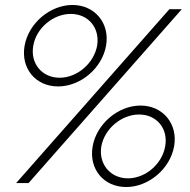

<svg xmlns="http://www.w3.org/2000/svg" viewBox="-20 -737 766 773"><path d="M45 0H95L712 -700H662ZM79 -553C63 -462 123 -389 214 -389C304 -389 391 -462 407 -553C423 -643 362 -717 272 -717C181 -717 95 -643 79 -553ZM114 -553C126 -624 194 -681 265 -681C336 -681 383 -624 371 -553C358 -482 291 -424 220 -424C149 -424 101 -482 114 -553ZM353 -148C337 -57 397 16 488 16C578 16 665 -57 681 -148C697 -238 636 -312 546 -312C455 -312 369 -238 353 -148ZM388 -148C401 -219 469 -276 540 -276C611 -276 658 -219 645 -148C633 -77 566 -19 495 -19C424 -19 376 -77 388 -148Z"/></svg>

Font: RL Madena Oblique
Style: Regular
Weight: 400
Italic angle: -10°
Designer: I Kadek Wantara Putra
Foundry: Roughlines ID
Version: Version 1.000;Glyphs 3.1.2 (3151)